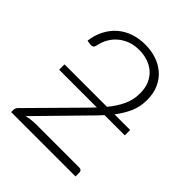

<svg xmlns="http://www.w3.org/2000/svg" viewBox="-199 -840 963 963"><g transform="rotate(45 283.0 -358.0)"><path d="M359.5 -358.5Q391.5 -397 410.5 -437Q429.5 -477 429.5 -523.5Q429.5 -562.5 416.5 -591.2Q403.5 -620 381.8 -638.5Q360 -657 331.8 -666Q303.5 -675 272.5 -675Q239 -675 210.8 -664.8Q182.5 -654.5 160.8 -636.2Q139 -618 124.8 -592.8Q110.5 -567.5 105 -537.5Q102 -526.5 96 -523Q90 -519.5 80 -520.5L56 -524.5Q62 -570 80.8 -605.5Q99.5 -641 128 -665.5Q156.5 -690 194 -702.8Q231.5 -715.5 275 -715.5Q315.5 -715.5 352.2 -703.8Q389 -692 417 -668.2Q445 -644.5 461.5 -608.8Q478 -573 478 -525Q478 -476 460 -436Q442 -396 413 -358.5H524V-320.5H380.5Q367.5 -306 353.8 -291.8Q340 -277.5 325.5 -263L104 -37Q120 -41 137.2 -43Q154.5 -45 172 -45H477.5Q485.5 -45 490.2 -40.2Q495 -35.5 495 -28V0H38.5V-17Q38.5 -22.5 41.2 -28.2Q44 -34 48 -38L289.5 -282.5Q299 -292.5 308.2 -301.8Q317.5 -311 326 -320.5H58.5V-358.5Z"/></g></svg>

Font: Lato Light
Style: Regular
Weight: 300
Designer: Lukasz Dziedzic
Foundry: tyPoland Lukasz Dziedzic
Version: Version 2.007; 2014-02-27